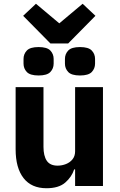

<svg xmlns="http://www.w3.org/2000/svg" viewBox="-20 -988 636 1020"><path d="M379 0V-88H374Q361 -48 326.5 -18Q292 12 227 12Q147 12 105 -42Q63 -96 63 -195V-525H211V-208Q211 -160 228.5 -134Q246 -108 286 -108Q309 -108 330.5 -116.5Q352 -125 365.5 -142Q379 -159 379 -184V-525H527V0ZM342 -757H248L103 -904L171 -968L295 -864L419 -968L487 -904ZM185 -587Q140 -587 122.5 -605.5Q105 -624 105 -650V-675Q105 -701 122.5 -719.5Q140 -738 185 -738Q230 -738 247.5 -719.5Q265 -701 265 -675V-650Q265 -624 247.5 -605.5Q230 -587 185 -587ZM405 -587Q360 -587 342.5 -605.5Q325 -624 325 -650V-675Q325 -701 342.5 -719.5Q360 -738 405 -738Q450 -738 467.5 -719.5Q485 -701 485 -675V-650Q485 -624 467.5 -605.5Q450 -587 405 -587Z"/></svg>

Font: IBM Plex Sans
Style: Bold
Weight: 700
Designer: Mike Abbink, Paul van der Laan, Pieter van Rosmalen
Foundry: Bold Monday
Version: Version 3.201